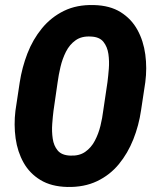

<svg xmlns="http://www.w3.org/2000/svg" viewBox="-20 -741 625 771"><path d="M563.5 -411.1 546.4 -297.9Q537.6 -237.3 515.4 -181.4Q493.2 -125.5 457.3 -81.8Q421.4 -38.1 369.6 -13.4Q317.9 11.2 250.5 9.8Q186 8.3 142.6 -18.1Q99.1 -44.4 74.7 -87.9Q50.3 -131.3 42.7 -185.5Q35.2 -239.7 42 -296.4L59.1 -409.7Q68.4 -470.2 90.1 -526.4Q111.8 -582.5 148.4 -627.2Q185.1 -671.9 236.8 -697.3Q288.6 -722.7 356.9 -720.7Q421.4 -719.2 464.6 -692.1Q507.8 -665 532 -620.8Q556.2 -576.7 563.5 -522Q570.8 -467.3 563.5 -411.1ZM394.5 -296.4 411.6 -411.6Q414.6 -434.6 417 -464.8Q419.4 -495.1 415.3 -524.2Q411.1 -553.2 395.3 -573Q379.4 -592.8 345.7 -594.2Q308.1 -596.7 283.7 -579.3Q259.3 -562 244.9 -533.4Q230.5 -504.9 222.9 -472.4Q215.3 -439.9 211.4 -410.6L194.8 -295.9Q191.9 -272.9 189.7 -242.9Q187.5 -212.9 191.7 -184.3Q195.8 -155.8 211.7 -136.7Q227.5 -117.7 261.2 -116.2Q297.9 -114.3 322 -131.1Q346.2 -147.9 360.8 -175.8Q375.5 -203.6 383.3 -235.6Q391.1 -267.6 394.5 -296.4Z"/></svg>

Font: Roboto Condensed ExtraBold
Style: Italic
Weight: 800
Italic angle: -12°
Designer: Christian Robertson
Foundry: Google
Version: Version 3.008; 2023